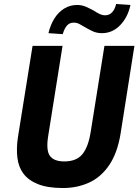

<svg xmlns="http://www.w3.org/2000/svg" viewBox="-20 -936 697 967"><path d="M297 11Q220 11 171.5 -8.5Q123 -28 98 -61.5Q73 -95 67.5 -142Q62 -189 70 -243L144 -705H295L223 -253Q211 -180 231 -151.5Q251 -123 304 -123Q365 -123 395 -159.5Q425 -196 437 -273L506 -705H657L587 -261Q571 -165 530 -104.5Q489 -44 429 -16.5Q369 11 297 11ZM296 -764 224 -769Q234 -811 254 -843Q274 -875 303.5 -893Q333 -911 368 -911Q393 -911 414 -901.5Q435 -892 453 -882Q468 -872 482 -865.5Q496 -859 510 -859Q531 -859 545 -874.5Q559 -890 565 -916L637 -911Q624 -849 585 -809Q546 -769 494 -769Q467 -769 447 -778.5Q427 -788 408 -799Q393 -808 380 -815Q367 -822 351 -822Q330 -822 317 -807Q304 -792 296 -764Z"/></svg>

Font: Nunito Sans 7pt Condensed ExtraBold
Style: Italic
Weight: 800
Width: 3
Italic angle: -9°
Designer: Vernon Adams
Foundry: Vernon Adams
Version: Version 3.101;gftools[0.9.27]